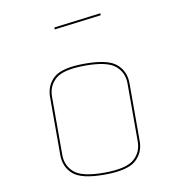

<svg xmlns="http://www.w3.org/2000/svg" viewBox="-87 -958 911 962"><g transform="rotate(-10 368.5 -477.0)"><path d="M570 -212Q570 -152 527 -114.5Q484 -77 367 -77Q250 -77 208 -114.5Q166 -152 166 -212V-507Q166 -567 208 -604.5Q250 -642 367 -642Q484 -642 527 -604.5Q570 -567 570 -507ZM176 -212Q176 -156 216 -121.5Q256 -87 367 -87Q478 -87 519 -121.5Q560 -156 560 -212V-507Q560 -563 519 -597.5Q478 -632 367 -632Q256 -632 216 -597.5Q176 -563 176 -507ZM248 -847 487 -877V-867L248 -837Z"/></g></svg>

Font: Bungee Hairline
Style: Regular
Weight: 400
Designer: David Jonathan Ross
Foundry: David Jonathan Ross
Version: Version 1.001;PS 1.0;hotconv 1.0.72;makeotf.lib2.5.5900